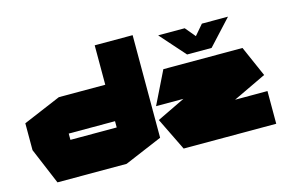

<svg xmlns="http://www.w3.org/2000/svg" viewBox="-99 -1018 1846 1242"><g transform="rotate(-15 824.0 -397.0)"><path d="M862 -289 609 -530V-794H863V-289ZM299 -286V-530H701L863 -287V-286ZM147 0 45 -243V-244H609V0ZM45 -244V-423L298 -530H299V-244ZM609 0V-286H863V-107L610 0ZM891 -311V-312L998 -530H1528L1502 -311ZM1248 -149 885 -219V-220L1528 -530L1618 -325ZM992 0 885 -219H1612V0ZM1171 -582 1023 -749V-750H1200L1314 -613ZM1171 -582 1315 -750H1489V-749L1335 -582Z"/></g></svg>

Font: Foldit Thin Black
Style: Regular
Weight: 900
Version: Version 1.003